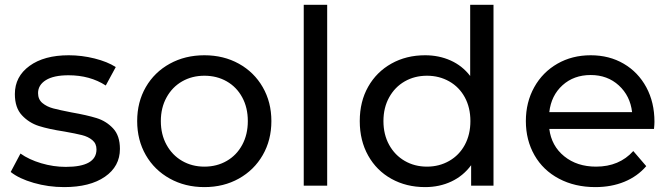

<svg xmlns="http://www.w3.org/2000/svg" viewBox="-20 -762 2748 788"><path d="M23.9 -56.2 64 -131.8Q99.1 -106.9 149.2 -92Q199.2 -77.1 250 -77.1Q376 -77.1 376 -148.9Q376 -172.9 358.9 -187Q341.8 -201.2 316.4 -207.5Q291 -213.9 244.1 -222.2Q180.2 -231.9 139.6 -244.9Q99.1 -257.8 70.1 -288.8Q41 -319.8 41 -376Q41 -447.8 101.1 -491.5Q161.1 -535.2 262.2 -535.2Q315.4 -535.2 368.2 -522Q420.9 -508.8 455.1 -486.8L414.1 -411.1Q349.1 -453.1 261.2 -453.1Q200.2 -453.1 168.2 -433.1Q136.2 -413.1 136.2 -379.9Q136.2 -354 154.1 -339.1Q171.9 -324.2 198.5 -317.1Q225.1 -310.1 272.9 -300.8Q336.9 -289.6 376.5 -277.3Q416 -265.1 444.1 -235.1Q472.2 -205.1 472.2 -150.9Q472.2 -79.1 410.6 -36.6Q349.1 5.9 243.2 5.9Q178.2 5.9 118.2 -11.5Q58.1 -28.8 23.9 -56.2Z M543 -265.1Q543 -343.3 578.4 -404.5Q613.8 -465.8 676.8 -500.5Q739.7 -535.2 818.8 -535.2Q897.9 -535.2 960.4 -500.5Q1022.9 -465.8 1058.3 -404.3Q1093.8 -342.8 1093.8 -265.1Q1093.8 -187 1058.3 -125.5Q1022.9 -64 960.4 -29.1Q897.9 5.9 818.8 5.9Q739.7 5.9 676.8 -29.1Q613.8 -64 578.4 -125.5Q543 -187 543 -265.1ZM640.1 -265.1Q640.1 -210 663.6 -167.5Q687 -125 727.5 -101.6Q768.1 -78.1 818.8 -78.1Q870.1 -78.1 910.6 -101.6Q951.2 -125 974.1 -167.5Q997.1 -210 997.1 -265.1Q997.1 -320.3 974.1 -362.5Q951.2 -404.8 910.6 -428Q870.1 -451.2 818.8 -451.2Q768.1 -451.2 727.5 -428Q687 -404.8 663.6 -362.3Q640.1 -319.8 640.1 -265.1Z M1226.6 0V-742.2H1322.8V0Z M1456.5 -265.1Q1456.5 -345.2 1491 -406Q1525.4 -466.8 1586.4 -501Q1647.5 -535.2 1724.6 -535.2Q1781.7 -535.2 1829.6 -513.7Q1877.4 -492.2 1909.7 -450.2V-742.2H2005.4V0H1913.6V-84Q1881.3 -40 1832.5 -17.1Q1783.7 5.9 1724.6 5.9Q1647.5 5.9 1586.4 -28.1Q1525.4 -62 1491 -123.5Q1456.5 -185.1 1456.5 -265.1ZM1553.7 -265.1Q1553.7 -210 1577.1 -167.5Q1600.6 -125 1641.1 -101.6Q1681.6 -78.1 1732.4 -78.1Q1782.7 -78.1 1823.7 -101.6Q1864.7 -125 1887.7 -167.5Q1910.6 -210 1910.6 -265.1Q1910.6 -320.3 1887.7 -362.5Q1864.7 -404.8 1823.7 -428Q1782.7 -451.2 1732.4 -451.2Q1681.6 -451.2 1641.1 -428Q1600.6 -404.8 1577.1 -362.3Q1553.7 -319.8 1553.7 -265.1Z M2138.2 -265.1Q2138.2 -342.3 2172.6 -404.1Q2207 -465.8 2267.6 -500.5Q2328.1 -535.2 2404.3 -535.2Q2480.5 -535.2 2539.8 -500.5Q2599.1 -465.8 2632.6 -403.8Q2666 -341.8 2666 -262.2Q2666 -251 2664.1 -232.9H2234.4Q2243.2 -163.1 2295.7 -120.6Q2348.1 -78.1 2426.3 -78.1Q2521.5 -78.1 2579.1 -142.1L2632.3 -80.1Q2596.2 -38.1 2542.7 -16.1Q2489.3 5.9 2423.3 5.9Q2339.4 5.9 2274.2 -28.6Q2209 -63 2173.6 -125Q2138.2 -187 2138.2 -265.1ZM2234.4 -301.8H2574.2Q2566.4 -368.7 2519.8 -411.4Q2473.1 -454.1 2404.3 -454.1Q2335 -454.1 2288.6 -412.1Q2242.2 -370.1 2234.4 -301.8Z"/></svg>

Font: Montserrat Medium
Style: Regular
Weight: 500
Designer: Julieta Ulanovsky
Foundry: Julieta Ulanovsky
Version: Version 7.200